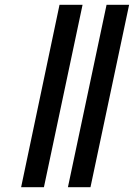

<svg xmlns="http://www.w3.org/2000/svg" viewBox="-20 -780 577 800"><path d="M263 0H357L518 -760H424ZM68 0H163L324 -760H228Z"/></svg>

Font: Noto Serif Condensed Black
Style: Italic
Weight: 900
Width: 3
Italic angle: -12°
Designer: Monotype Design Team
Foundry: Monotype Imaging Inc.
Version: Version 2.013